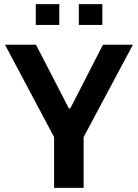

<svg xmlns="http://www.w3.org/2000/svg" viewBox="-20 -903 664 923"><path d="M240 0V-244L4 -688H153L311 -382H318L475 -688H619L382 -244V0ZM152 -783V-883H265V-783ZM359 -783V-883H472V-783Z"/></svg>

Font: Saira Thin SemiBold
Style: Regular
Weight: 600
Version: Version 1.101